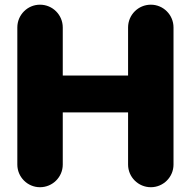

<svg xmlns="http://www.w3.org/2000/svg" viewBox="-20 -783 807 811"><path d="M148.9 7.8C202.1 7.8 245.1 -35.2 245.1 -87.9V-308.1H521V-87.9C521 -35.2 564 7.8 617.2 7.8C669.9 7.8 712.9 -35.2 712.9 -87.9V-667C712.9 -720.2 669.9 -763.2 617.2 -763.2C564 -763.2 521 -720.2 521 -667V-463.9H245.1V-667C245.1 -720.2 202.1 -763.2 148.9 -763.2C96.2 -763.2 53.2 -720.2 53.2 -667V-87.9C53.2 -35.2 96.2 7.8 148.9 7.8Z"/></svg>

Font: Jellee Bold
Style: Regular
Weight: 700
Designer: Alfredo Marco Pradil
Foundry: Hanken Design Co.
Version: Version 1.223;hotconv 1.0.109;makeotfexe 2.5.65596